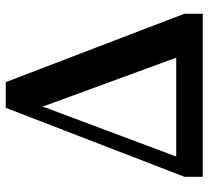

<svg xmlns="http://www.w3.org/2000/svg" viewBox="-48 -660 708 651"><g transform="rotate(-90 305.5 -334.0)"><path d="M32 0V-62L266 -668H353L585 -62V0H469L260 -570H275L267 -534L67 0ZM56 0V-90H515V0Z"/></g></svg>

Font: Source Serif 4 18pt SemiBold
Style: Regular
Weight: 600
Designer: Frank Grießhammer
Foundry: Adobe Systems Incorporated
Version: Version 4.004;hotconv 1.0.116;makeotfexe 2.5.65601